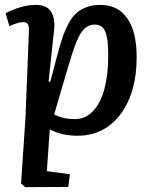

<svg xmlns="http://www.w3.org/2000/svg" viewBox="-20 -545 623 791"><path d="M99.1 -414.1Q100.1 -435.5 95 -444.8Q89.8 -454.1 75.2 -454.1Q64.9 -454.1 47.6 -448.7Q30.3 -443.4 19 -437L2.9 -490.2Q23.4 -502.4 58.8 -513.7Q94.2 -524.9 127.9 -524.9Q171.4 -524.9 189.5 -498Q207.5 -471.2 203.1 -423.8L180.2 -209L187 -208L219.2 -329.1Q230 -369.1 239.5 -396.5Q249 -423.8 263.4 -450Q277.8 -476.1 294.9 -491.2Q312 -506.3 336.4 -515.6Q360.8 -524.9 392.1 -524.9Q466.3 -524.9 504.6 -469.2Q543 -413.6 543 -310.1Q543 -163.1 476.6 -74.5Q410.2 14.2 298.8 14.2Q234.9 14.2 185.1 -12.2L172.9 160.2L268.1 172.9L261.2 225.1L84 226.1L66.9 210.9L85 -62ZM253.9 -246.6Q250.5 -234.9 248.5 -228.5Q246.6 -222.2 243.7 -211.4Q240.7 -200.7 237.8 -191.9L203.1 -73.2Q242.2 -54.2 288.1 -54.2Q333 -54.2 364.5 -88.6Q396 -123 410.9 -181.2Q425.8 -239.3 425.8 -315.9Q425.8 -346.2 424.1 -366.5Q422.4 -386.7 417 -405.8Q411.6 -424.8 400.1 -434.3Q388.7 -443.8 371.1 -443.8Q353.5 -443.8 340.1 -436Q326.7 -428.2 315.9 -412.8Q305.2 -397.5 295.4 -373.8Q285.6 -350.1 275.6 -318.4Q265.6 -286.6 253.9 -246.6Z"/></svg>

Font: Literata Book SemiBold
Style: Italic
Weight: 600
Italic angle: -3°
Designer: Latin by Veronika Burian and Jose Scaglione. Greek by Irene Vlachou. Cyrillic by Vera Evstafieva
Foundry: TypeTogether
Version: Version 1.003;PS 001.003;hotconv 1.0.88;makeotf.lib2.5.64775